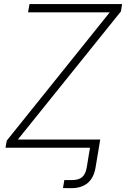

<svg xmlns="http://www.w3.org/2000/svg" viewBox="-20 -748 638 972"><path d="M298.8 204.1 305.7 163.6Q314.5 163.6 325.9 163.6Q337.4 163.6 343.8 163.6Q378.4 163.6 396 148.4Q413.6 133.3 419.4 98.1L435.5 0H480.5L463.9 99.1Q455.1 152.3 423.8 178.5Q392.6 204.6 340.3 204.6Q330.6 204.6 319.1 204.3Q307.6 204.1 298.8 204.1ZM7.8 0 14.2 -36.1 535.6 -685.5H122.1L129.4 -727.5H598.1L592.3 -690.4L70.3 -41.5H487.3L480.5 0Z"/></svg>

Font: Inter 28pt ExtraLight
Style: Italic
Weight: 250
Italic angle: -9.3988°
Designer: Rasmus Andersson
Foundry: rsms
Version: Version 4.001;git-66647c0bb